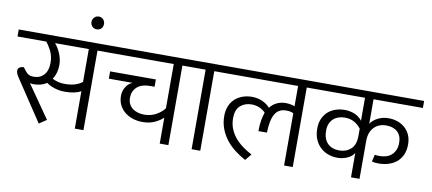

<svg xmlns="http://www.w3.org/2000/svg" viewBox="-82 -1094 3096 1376"><g transform="rotate(10 1466.0 -406.0)"><path d="M303 -27 249 9 61 -274Q44 -298 37.5 -312Q31 -326 31 -337Q31 -353 43.5 -361.5Q56 -370 74 -370L91 -348Q105 -329 119 -322Q133 -315 154 -315Q201 -315 229 -346Q257 -377 257 -433Q257 -482 238.5 -519Q220 -556 200 -579H-9V-630H668V-579H573V0H510V-272Q490 -261 461 -254.5Q432 -248 390 -248Q355 -248 319.5 -259Q284 -270 258 -289Q221 -262 162 -262Q147 -262 137 -265ZM384 -303Q427 -303 459 -313.5Q491 -324 510 -340V-579H264Q273 -569 283.5 -553Q294 -537 302.5 -517.5Q311 -498 316.5 -476Q322 -454 322 -430Q322 -369 292 -325Q331 -303 384 -303Z M495 -775Q495 -793 508 -807Q521 -821 541 -821Q561 -821 573.5 -807Q586 -793 586 -775Q586 -754 573.5 -741Q561 -728 541 -728Q521 -728 508 -741Q495 -754 495 -775Z M688 -395V-448H1021V-395H992Q926 -395 893.5 -365Q861 -335 861 -287Q861 -261 870.5 -242Q880 -223 896.5 -210.5Q913 -198 935 -191.5Q957 -185 982 -185Q1030 -185 1068.5 -206.5Q1107 -228 1128 -257V-579H648V-630H1286V-579H1191V0H1128V-189Q1109 -169 1070 -150Q1031 -131 979 -131Q939 -131 905.5 -142.5Q872 -154 847.5 -174.5Q823 -195 809 -224Q795 -253 795 -289Q795 -325 813.5 -354.5Q832 -384 861 -395Z M1360 -579H1265V-630H1518V-579H1423V0H1360Z M1830 -349Q1813 -368 1786 -379.5Q1759 -391 1729 -391Q1679 -391 1646.5 -361.5Q1614 -332 1614 -272Q1614 -230 1627.5 -195.5Q1641 -161 1665 -132Q1689 -103 1721 -79.5Q1753 -56 1789 -37L1751 9Q1710 -13 1673 -41.5Q1636 -70 1608.5 -105.5Q1581 -141 1565 -183.5Q1549 -226 1549 -276Q1549 -318 1563 -350Q1577 -382 1601 -403Q1625 -424 1656 -434.5Q1687 -445 1721 -445Q1762 -445 1796.5 -430Q1831 -415 1854 -389Q1874 -415 1903 -429Q1932 -443 1968 -443Q1987 -443 2004.5 -439.5Q2022 -436 2033 -431V-579H1499V-630H2191V-579H2096V0H2033V-380Q2025 -385 2011.5 -388Q1998 -391 1980 -391Q1924 -391 1898.5 -346.5Q1873 -302 1871 -211H1809Q1809 -259 1815.5 -292.5Q1822 -326 1830 -349Z M2521 -354Q2499 -383 2470 -398.5Q2441 -414 2403 -414Q2380 -414 2358.5 -407Q2337 -400 2321 -386Q2305 -372 2295.5 -350.5Q2286 -329 2286 -299Q2286 -239 2317.5 -207Q2349 -175 2403 -175Q2453 -175 2487 -205.5Q2521 -236 2521 -302ZM2582 0H2520V-177Q2504 -151 2470.5 -136Q2437 -121 2399 -121Q2364 -121 2332 -132.5Q2300 -144 2275 -167Q2250 -190 2235.5 -224Q2221 -258 2221 -303Q2221 -343 2234.5 -374Q2248 -405 2271.5 -426Q2295 -447 2326.5 -457.5Q2358 -468 2393 -468Q2431 -468 2464 -454.5Q2497 -441 2520 -412V-579H2171V-630H2941V-579H2582V-400Q2597 -426 2633 -445Q2669 -464 2714 -464Q2747 -464 2777.5 -453.5Q2808 -443 2831.5 -422.5Q2855 -402 2868.5 -372Q2882 -342 2882 -303Q2882 -258 2867 -226Q2852 -194 2826.5 -173Q2801 -152 2767 -142Q2733 -132 2696 -132Q2685 -132 2670.5 -133.5Q2656 -135 2648 -139L2660 -189Q2675 -186 2694 -186Q2719 -186 2741.5 -192.5Q2764 -199 2780.5 -213.5Q2797 -228 2807 -250Q2817 -272 2817 -304Q2817 -355 2787 -382.5Q2757 -410 2706 -410Q2649 -410 2615.5 -374Q2582 -338 2582 -276Z"/></g></svg>

Font: Mukta Light
Style: Regular
Weight: 300
Designer: Girish Dalvi and Yashodeep Gholap
Foundry: Ek Type
Version: Version 2.538;PS 1.002;hotconv 16.6.51;makeotf.lib2.5.65220;